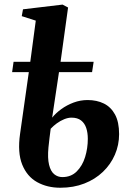

<svg xmlns="http://www.w3.org/2000/svg" viewBox="-20 -826 592 856"><path d="M212.5 -301.5Q228.5 -321.5 253.2 -339.5Q278 -357.5 308.2 -368.8Q338.5 -380 370.5 -380Q411.5 -380 443 -364.5Q474.5 -349 492.8 -315.5Q511 -282 511 -228Q511 -179.5 492.2 -136.2Q473.5 -93 438.8 -59.8Q404 -26.5 356 -7.8Q308 11 249 11Q190.5 11 145.5 -14Q100.5 -39 79 -92.2Q57.5 -145.5 69.5 -229.5L108.5 -504.5H34L40.5 -550.5H115L139.5 -734L77 -754L82.5 -784.5L259 -805.5L283.5 -792.5L250 -550.5H397.5L390.5 -504.5H243ZM298.5 -301.5Q283.5 -301.5 266.2 -294.5Q249 -287.5 233.2 -276Q217.5 -264.5 206 -252Q203.5 -232 200.8 -211.5Q198 -191 196 -168.5Q191.5 -120.5 198.8 -91.2Q206 -62 221.8 -49.2Q237.5 -36.5 258 -36.5Q297 -36.5 322.2 -61.8Q347.5 -87 359.5 -126Q371.5 -165 371.5 -207Q371.5 -234 364.5 -255.2Q357.5 -276.5 341.5 -289Q325.5 -301.5 298.5 -301.5Z"/></svg>

Font: Merriweather 60pt
Style: Bold Italic
Weight: 700
Italic angle: -7.8°
Version: Version 2.101